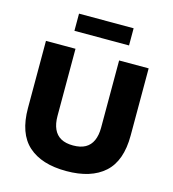

<svg xmlns="http://www.w3.org/2000/svg" viewBox="-125 -967 971 1080"><g transform="rotate(15 360.0 -427.0)"><path d="M360 10Q216 10 138.5 -59.5Q61 -129 61 -277V-668H233V-277Q233 -232 247 -201Q261 -170 289 -154.5Q317 -139 360 -139Q403 -139 431 -154.5Q459 -170 473 -201Q487 -232 487 -277V-668H659V-277Q659 -129 581.5 -59.5Q504 10 360 10ZM201 -764V-864H519V-764Z"/></g></svg>

Font: Gantari ExtraBold
Style: Regular
Weight: 800
Version: Version 1.000